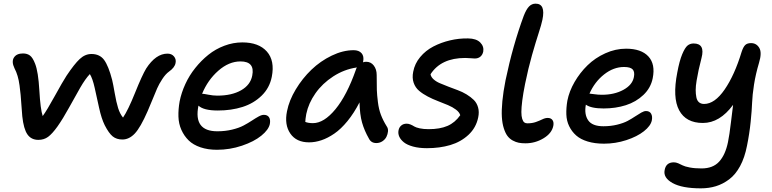

<svg xmlns="http://www.w3.org/2000/svg" viewBox="-20 -780 4263 1060"><path d="M191.9 -7.8Q152.3 -7.8 131.3 -38.1Q110.4 -68.4 103 -138.2Q101.1 -158.2 98.6 -195.3Q96.2 -232.4 94 -255.6Q91.8 -278.8 87.9 -308.1Q84 -337.4 77.1 -360.6Q70.3 -383.8 60.1 -402.8Q42.5 -439.5 56.9 -462.2Q71.3 -484.9 106.9 -484.9Q130.4 -484.9 145.8 -473.1Q161.1 -461.4 173.8 -428.2Q191.4 -383.8 197.3 -280.3Q203.1 -176.8 215.8 -139.2Q239.3 -171.4 282.5 -250Q325.7 -328.6 347.2 -361.8Q390.6 -426.8 420.2 -454.3Q449.7 -481.9 484.9 -481.9Q530.8 -481.9 554.9 -449Q579.1 -416 599.1 -338.9Q604.5 -316.9 613.3 -266.1Q622.1 -215.3 632.1 -183.3Q642.1 -151.4 659.2 -130.9Q686.5 -170.4 725.6 -267.6Q764.6 -364.7 787.1 -401.9Q840.3 -483.9 904.8 -483.9Q927.7 -483.9 940.7 -468.3Q953.6 -452.6 949.2 -432.1Q944.8 -407.2 913.1 -384.8Q894 -371.1 876 -343.5Q857.9 -315.9 847.4 -291.7Q836.9 -267.6 820.1 -226.1Q803.2 -184.6 794.9 -166Q755.4 -75.7 724.1 -42.7Q692.9 -9.8 655.8 -9.8Q623.5 -9.8 602.3 -26.9Q581.1 -43.9 558.1 -88.9Q540 -125.5 527.1 -184.6Q514.2 -243.7 502.7 -295.2Q491.2 -346.7 476.1 -371.1Q450.7 -344.2 422.9 -295.9Q395 -247.6 361.3 -186Q327.6 -124.5 296.9 -81.1Q268.1 -41 245.4 -24.4Q222.7 -7.8 191.9 -7.8Z M1177.7 46.9Q1127 46.9 1086.7 33.2Q1046.4 19.5 1021.5 -4.9Q996.6 -29.3 981.4 -63Q966.3 -96.7 965.1 -136.5Q963.9 -176.3 971.7 -220.2Q981.4 -268.6 1003.2 -315.9Q1024.9 -363.3 1057.9 -404.5Q1090.8 -445.8 1130.4 -477.5Q1169.9 -509.3 1218.8 -527.6Q1267.6 -545.9 1317.9 -545.9Q1408.7 -545.9 1453.4 -495.4Q1498 -444.8 1480.5 -356Q1468.3 -294.4 1424.3 -251.7Q1380.4 -209 1318.8 -189.5Q1257.3 -169.9 1182.6 -169.9Q1104 -169.9 1075.7 -196.8Q1046.9 -55.2 1179.7 -55.2Q1223.6 -55.2 1261.7 -64.5Q1299.8 -73.7 1325 -87.2Q1350.1 -100.6 1370.4 -114Q1390.6 -127.4 1407.5 -136.7Q1424.3 -146 1436.5 -146Q1456.5 -146 1465.3 -132.6Q1474.1 -119.1 1469.7 -95.2Q1462.9 -63.5 1422.6 -30.8Q1382.3 2 1315.7 24.4Q1249 46.9 1177.7 46.9ZM1098.6 -262.2Q1105 -262.2 1130.9 -257.1Q1156.7 -252 1179.7 -252Q1259.3 -252 1311 -281.5Q1362.8 -311 1372.6 -362.8Q1388.2 -440.9 1307.6 -440.9Q1243.7 -440.9 1185.3 -389.6Q1127 -338.4 1095.7 -262.2Z M1686.5 5.9Q1616.2 5.9 1582.8 -42.7Q1549.3 -91.3 1564.5 -166Q1576.2 -225.6 1612.8 -286.4Q1649.4 -347.2 1699.2 -395Q1749 -442.9 1811.3 -472.9Q1873.5 -502.9 1932.6 -502.9Q1961.4 -502.9 1976.1 -486.3Q1990.7 -469.7 1984.9 -439.9Q1984.9 -437 1983.9 -436Q1992.7 -439 2001.5 -439Q2027.8 -439 2043.7 -418Q2059.6 -397 2059.6 -366.2Q2059.6 -310.1 2060.5 -282.7Q2061.5 -255.4 2066.4 -216.1Q2071.3 -176.8 2083 -146Q2094.7 -115.2 2114.7 -83Q2123.5 -70.8 2122.1 -54.9Q2120.6 -39.1 2113.5 -24.7Q2106.4 -10.3 2091.3 -0.2Q2076.2 9.8 2057.6 9.8Q2028.8 9.8 2016.6 -15.1Q1991.7 -58.6 1979 -103Q1966.3 -147.5 1964.8 -214.8Q1934.6 -155.8 1898.4 -111.6Q1862.3 -67.4 1825.9 -42.5Q1789.6 -17.6 1754.9 -5.9Q1720.2 5.9 1686.5 5.9ZM1670.9 -150.9Q1665.5 -119.6 1665.5 -106.9Q1682.6 -100.1 1707.5 -100.1Q1768.6 -100.1 1831.8 -176.8Q1895 -253.4 1944.8 -395Q1946.8 -403.3 1950.7 -407.2H1947.8Q1879.9 -397 1819.8 -358.2Q1759.8 -319.3 1721.4 -264.6Q1683.1 -210 1670.9 -150.9Z M2336.9 38.1Q2293.5 38.1 2260.5 29.1Q2227.5 20 2209.7 5.6Q2191.9 -8.8 2184.3 -25.6Q2176.8 -42.5 2180.2 -60.1Q2183.1 -76.7 2195.1 -86.9Q2207 -97.2 2225.1 -97.2Q2235.8 -97.2 2246.8 -92.5Q2257.8 -87.9 2266.8 -82Q2275.9 -76.2 2296.9 -71.5Q2317.9 -66.9 2346.2 -66.9Q2409.2 -66.9 2450.7 -85Q2492.2 -103 2521 -144Q2516.1 -160.6 2497.3 -174.8Q2478.5 -189 2453.1 -199.7Q2427.7 -210.4 2398.2 -221.7Q2368.7 -232.9 2341.6 -247.1Q2314.5 -261.2 2293.7 -278.8Q2272.9 -296.4 2263.7 -323.2Q2254.4 -350.1 2261.2 -383.8Q2269.5 -428.7 2299.6 -464.8Q2329.6 -501 2372.3 -523.2Q2415 -545.4 2464.4 -557.1Q2513.7 -568.8 2564 -567.9Q2609.4 -567.4 2631.1 -545.7Q2652.8 -523.9 2647.9 -495.1Q2644 -477.1 2631.8 -467Q2619.6 -457 2601.1 -457Q2594.7 -457 2578.6 -458.5Q2562.5 -460 2548.3 -460Q2415 -460 2356.9 -370.1Q2359.4 -355 2373.8 -342Q2388.2 -329.1 2409.2 -320.3Q2430.2 -311.5 2455.8 -301.5Q2481.4 -291.5 2507.1 -282.2Q2532.7 -272.9 2555.9 -258.8Q2579.1 -244.6 2595.7 -228.3Q2612.3 -211.9 2619.4 -187Q2626.5 -162.1 2620.1 -131.8Q2608.4 -74.7 2566.4 -35.6Q2524.4 3.4 2466.1 20.8Q2407.7 38.1 2336.9 38.1Z M2880.9 11.2Q2860.4 11.2 2844 8.1Q2827.6 4.9 2810.5 -4.4Q2793.5 -13.7 2781.7 -29.3Q2770 -44.9 2761.5 -71.5Q2752.9 -98.1 2750.7 -134Q2748.5 -169.9 2753.4 -221.4Q2758.3 -272.9 2771 -336.9Q2811 -528.8 2871.6 -692.9Q2885.7 -729 2900.9 -744.4Q2916 -759.8 2937 -759.8Q2993.2 -759.8 2974.6 -670.9Q2969.2 -644.5 2953.6 -596.7Q2938 -548.8 2917.2 -476.1Q2896.5 -403.3 2878.9 -316.9Q2868.2 -263.7 2863.3 -224.6Q2858.4 -185.5 2858.4 -161.9Q2858.4 -138.2 2863 -123.8Q2867.7 -109.4 2874.5 -104.2Q2881.3 -99.1 2891.6 -99.1Q2918 -99.1 2938.5 -106.4Q2959 -113.8 2974.4 -121.3Q2989.7 -128.9 3003.9 -128.9Q3022 -128.9 3030.3 -116.9Q3038.6 -105 3034.7 -85Q3026.4 -43.9 2980.5 -16.4Q2934.6 11.2 2880.9 11.2Z M3314.5 13.2Q3263.7 13.2 3224.4 1.2Q3185.1 -10.7 3160.9 -32.2Q3136.7 -53.7 3122.3 -83.3Q3107.9 -112.8 3106.7 -148.4Q3105.5 -184.1 3112.3 -224.1Q3122.6 -276.4 3152.1 -327.4Q3181.6 -378.4 3223.6 -419.4Q3265.6 -460.4 3321.8 -485.8Q3377.9 -511.2 3436.5 -511.2Q3520 -511.2 3559.6 -468.5Q3599.1 -425.8 3583.5 -348.1Q3572.8 -294.4 3532.2 -255.9Q3491.7 -217.3 3435.1 -199.2Q3378.4 -181.2 3312.5 -181.2Q3243.7 -181.2 3214.4 -202.1Q3204.6 -148.9 3227.1 -116Q3249.5 -83 3311.5 -83Q3351.6 -83 3386.7 -91.6Q3421.9 -100.1 3445.1 -112.5Q3468.3 -125 3486.8 -137.5Q3505.4 -149.9 3520.5 -158.4Q3535.6 -167 3546.4 -167Q3566.4 -167 3574.7 -152.3Q3583 -137.7 3578.6 -115.2Q3572.3 -85 3534.9 -55.4Q3497.6 -25.9 3437.7 -6.3Q3377.9 13.2 3314.5 13.2ZM3425.3 -410.2Q3367.2 -410.2 3314.9 -368.9Q3262.7 -327.6 3234.4 -263.2Q3238.8 -263.2 3260.3 -260Q3281.7 -256.8 3303.2 -256.8Q3371.6 -256.8 3421.4 -283.9Q3471.2 -311 3479.5 -354Q3485.4 -383.3 3472.9 -396.7Q3460.4 -410.2 3425.3 -410.2Z M3849.1 259.8Q3745.6 259.8 3693.1 230.5Q3640.6 201.2 3649.4 159.2Q3656.7 116.2 3700.2 116.2Q3711.9 116.2 3724.6 121.6Q3737.3 127 3748.8 133.1Q3760.3 139.2 3787.6 144.5Q3814.9 149.9 3853 149.9Q3916 149.9 3950.2 112.5Q3984.4 75.2 3999 4.9Q4007.3 -35.2 4015.6 -106Q4023.9 -176.8 4027.3 -201.2Q3953.6 -101.1 3860.4 -101.1Q3767.1 -101.1 3729.5 -171.1Q3691.9 -241.2 3719.2 -379.9Q3731 -443.8 3746.3 -480.5Q3761.7 -517.1 3775.9 -528.6Q3790 -540 3809.1 -540Q3874 -540 3853 -460Q3843.3 -422.9 3837.2 -394.5Q3831.1 -366.2 3825.9 -335.4Q3820.8 -304.7 3820.8 -283Q3820.8 -261.2 3824.5 -242.9Q3828.1 -224.6 3839.1 -215.3Q3850.1 -206.1 3867.2 -206.1Q3925.8 -206.1 3980.7 -285.9Q4035.6 -365.7 4074.2 -493.2Q4083.5 -521.5 4094.5 -531.7Q4105.5 -542 4126.5 -542Q4156.2 -542 4171.9 -515.6Q4187.5 -489.3 4170.4 -433.1Q4151.9 -371.1 4142.8 -313Q4133.8 -254.9 4132.3 -213.9Q4130.9 -172.9 4124.3 -107.7Q4117.7 -42.5 4104 24.9Q4091.3 90.3 4065.9 137.2Q4040.5 184.1 4005.6 210.2Q3970.7 236.3 3932.4 248Q3894 259.8 3849.1 259.8Z"/></svg>

Font: Shantell Sans Irregular
Style: Italic
Weight: 500
Italic angle: -11.31°
Designer: Stephen Nixon, Anya Danilova, Shantell Martin
Foundry: Arrow Type
Version: Version 1.006;[9816181b4]